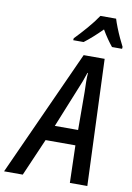

<svg xmlns="http://www.w3.org/2000/svg" viewBox="-163 -1010 736 1072"><g transform="rotate(10 204.5 -474.0)"><path d="M-62 0 263 -716H382L410 0H311L305 -212H136L44 0ZM173 -299H305L304 -515Q303 -543 302.5 -570.5Q302 -598 304 -622H301Q286 -574 261 -516ZM192 -799Q224 -832 259 -872.5Q294 -913 317 -948H406Q412 -928 423 -900Q434 -872 446.5 -845Q459 -818 469 -799L468 -788H411Q397 -805 381 -828Q365 -851 350 -877Q295 -822 250 -788H191Z"/></g></svg>

Font: Noto Sans Condensed Medium
Style: Italic
Weight: 500
Width: 3
Italic angle: -12°
Designer: Monotype Design Team
Foundry: Monotype Imaging Inc.
Version: Version 2.013; ttfautohint (v1.8.4.7-5d5b)